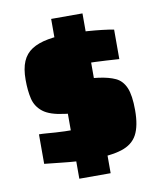

<svg xmlns="http://www.w3.org/2000/svg" viewBox="-80 -761 699 833"><g transform="rotate(-10 269.5 -344.0)"><path d="M266 -66Q238 -66 206 -68Q174 -70 138.5 -74Q103 -78 63 -82V-212Q77 -212 95.5 -210.5Q114 -209 135 -207.5Q156 -206 176 -205.5Q196 -205 214 -205Q264 -205 284.5 -207.5Q305 -210 310 -217Q315 -224 315 -239Q315 -250 312.5 -255.5Q310 -261 301 -264Q292 -267 272 -269L189 -280Q124 -288 94 -311.5Q64 -335 55.5 -371Q47 -407 47 -455Q47 -504 60.5 -535.5Q74 -567 102 -585Q130 -603 173.5 -611Q217 -619 276 -619Q312 -619 347 -616.5Q382 -614 412 -610.5Q442 -607 463 -603V-473Q436 -475 408 -476.5Q380 -478 357.5 -479Q335 -480 320 -480Q288 -480 269 -479.5Q250 -479 240 -476Q230 -473 227 -467Q224 -461 224 -451Q224 -440 226 -434Q228 -428 237 -425.5Q246 -423 266 -420L360 -409Q405 -403 434 -389.5Q463 -376 477.5 -342.5Q492 -309 492 -243Q492 -174 471.5 -135.5Q451 -97 402 -81.5Q353 -66 266 -66ZM202 8V-696H340V8Z"/></g></svg>

Font: Saira Thin ExtraBold
Style: Regular
Weight: 800
Version: Version 1.101